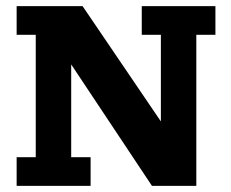

<svg xmlns="http://www.w3.org/2000/svg" viewBox="-20 -603 748 623"><path d="M34 0V-93H96V-490H34V-583H248L502 -209V-490H440V-583H679V-490H617V0H473L211 -394V-93H274V0Z"/></svg>

Font: Rokkitt SemiBold
Style: Bold
Weight: 700
Version: Version 3.103